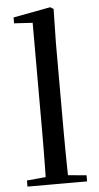

<svg xmlns="http://www.w3.org/2000/svg" viewBox="-56 -844 453 879"><g transform="rotate(-5 170.0 -404.5)"><path d="M34 0V-28L150 -39H190L308 -28V0ZM120 0Q121 -33 121.5 -72.5Q122 -112 122.5 -153Q123 -194 123 -230V-745L38 -750V-777L209 -809L224 -800L221 -644V-230Q221 -194 221.5 -153Q222 -112 222.5 -72.5Q223 -33 224 0Z"/></g></svg>

Font: Noto Serif JP ExtraLight Medium
Style: Regular
Weight: 500
Version: Version 2.003-H1;hotconv 1.1.1;makeotfexe 2.6.0